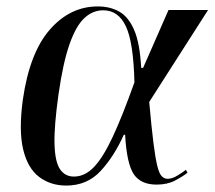

<svg xmlns="http://www.w3.org/2000/svg" viewBox="-20 -567 667 597"><path d="M186 10Q137 10 101.5 -17Q66 -44 52 -102.5Q38 -161 51 -257Q72 -403 135 -475Q198 -547 284 -547Q323 -547 351.5 -530.5Q380 -514 397.5 -473Q415 -432 419 -356H425L504 -536H627L444 -250Q451 -171 457 -123.5Q463 -76 469 -51.5Q475 -27 483 -19Q491 -11 501 -11Q515 -11 531.5 -21Q548 -31 558 -39L563 -30Q548 -18 524 -5.5Q500 7 467 7Q417 7 395.5 -26Q374 -59 369 -148H365Q335 -81 293 -35.5Q251 10 186 10ZM210 -18Q244 -18 272.5 -48Q301 -78 331 -142.5Q361 -207 398 -311Q395 -435 371.5 -485Q348 -535 301 -535Q268 -535 242 -510.5Q216 -486 196 -429Q176 -372 162 -274Q148 -175 149.5 -119.5Q151 -64 166.5 -41Q182 -18 210 -18Z"/></svg>

Font: Noto Serif Display SemiCondensed Medium
Style: Italic
Weight: 500
Width: 4
Italic angle: -12°
Designer: Monotype Design Team
Foundry: Monotype Imaging Inc.
Version: Version 2.009